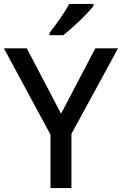

<svg xmlns="http://www.w3.org/2000/svg" viewBox="-20 -961 623 981"><path d="M292 -380 467 -714H583L345 -277V0H238V-273L0 -714H117ZM458 -931Q447 -917 428.5 -897Q410 -877 387.5 -855.5Q365 -834 343 -814.5Q321 -795 303 -781H233V-793Q248 -812 267 -838Q286 -864 304 -891.5Q322 -919 334 -941H458Z"/></svg>

Font: Noto Sans Devanagari Medium
Style: Regular
Weight: 500
Version: Version 2.003